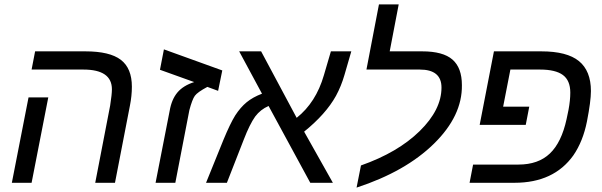

<svg xmlns="http://www.w3.org/2000/svg" viewBox="-20 -833 2745 875"><path d="M200 -389 124 0H34L110 -389ZM504 0H414L482 -352Q490 -403 490 -426Q490 -516 360 -516H124L140 -599H369Q480 -599 530.5 -560.5Q581 -522 581 -438Q581 -396 572 -351Z M727 -608 993 -512 974 -419 925 -437Q880 -413 868 -396.5Q856 -380 843 -331L779 0H689L753 -327Q762 -380 788.5 -411.5Q815 -443 865 -459L709 -515Z M1174 -406 1070 -599H1170L1332 -296Q1420 -366 1456 -490L1488 -599H1581L1550 -492Q1535 -440 1511 -396Q1465 -313 1366 -233L1497 0H1394L1204 -350Q1167 -334 1143 -302Q1118 -267 1091 -197L1014 0H919L998 -195Q1029 -270 1052 -307Q1076 -344 1104 -367Q1132 -390 1174 -406Z M1992 -434Q1992 -516 1893 -516H1650L1707 -813H1797L1756 -599H1904Q1999 -599 2042 -561.5Q2085 -524 2085 -445Q2087 -305 1957.5 -178Q1828 -51 1605 22L1625 -79Q1793 -138 1892.5 -235.5Q1992 -333 1992 -434Z M2579 -411Q2579 -466 2545.5 -491Q2512 -516 2441 -516H2306L2273 -347H2392L2376 -264H2166L2231 -599H2447Q2564 -599 2618.5 -554.5Q2673 -510 2673 -418Q2673 -372 2655 -280Q2637 -189 2593 -125Q2504 0 2325 0H2120L2136 -83H2343Q2433 -83 2486 -133.5Q2539 -184 2562 -290L2571 -333Q2579 -376 2579 -411Z"/></svg>

Font: Libra Sans
Style: Italic
Weight: 400
Italic angle: -12°
Foundry: Context Ltd
Version: Version 1.002